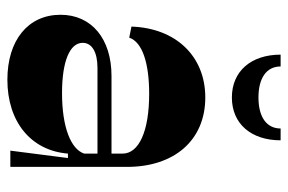

<svg xmlns="http://www.w3.org/2000/svg" viewBox="-150 -622 780 520"><g transform="rotate(90 240.0 -362.0)"><path d="M388 0H432V-316C432 -444 360 -528 244 -528C132 -528 56 -448 52 -328L82 -322C94 -358 152 -376 234 -376C336 -376 396 -348 396 -304V-274H186C85 -274 20 -220 20 -136C20 -48 89 8 196 8C310 8 388 -56 396 -156H408ZM96 -196C96 -221 121 -236 164 -236H396V-200C384 -164 325 -140 232 -140C146 -140 96 -161 96 -196ZM128 -732C128 -652 173 -600 244 -600C315 -600 360 -652 360 -732H328C328 -694 297 -672 244 -672C191 -672 160 -694 160 -732Z"/></g></svg>

Font: Ribes
Style: Bold
Weight: 900
Designer: Luigi Gorlero
Foundry: Collletttivo
Version: Version 2.100;Glyphs 3.1.2 (3151)